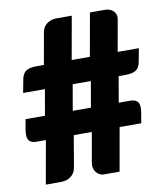

<svg xmlns="http://www.w3.org/2000/svg" viewBox="-82 -796 744 864"><g transform="rotate(-10 290.0 -364.0)"><path d="M338 -424H255L234.5 -306H317.5ZM576.5 -532 564.5 -469Q560 -445.5 544.8 -434.8Q529.5 -424 496.5 -424H465L444.5 -306H498.5Q522 -306 532 -292.2Q542 -278.5 536.5 -245.5L528.5 -197.5H429.5L394.5 0H322.5Q312 0 302.8 -5Q293.5 -10 287.2 -18.5Q281 -27 278.5 -38Q276 -49 278.5 -61.5L302.5 -197.5H220L195.5 -54Q193 -39.5 186.2 -29.2Q179.5 -19 170.2 -12.5Q161 -6 149.8 -3Q138.5 0 126.5 0H57.5L92.5 -197.5H48.5Q25 -197.5 15 -211.2Q5 -225 10.5 -258L18.5 -306H107.5L128 -424H28.5L40.5 -487Q45 -510 60.2 -521Q75.5 -532 108.5 -532H142.5L168.5 -678.5Q173 -702 191.2 -715.2Q209.5 -728.5 233.5 -728.5H304.5L269.5 -532H352.5L387.5 -728.5H456.5Q468.5 -728.5 478.2 -724.5Q488 -720.5 494.8 -713.8Q501.5 -707 504.5 -697.8Q507.5 -688.5 505.5 -677.5L479.5 -532Z"/></g></svg>

Font: Lato ExtraBold
Style: Regular
Weight: 800
Designer: Lukasz Dziedzic with Adam Twardoch and Botio Nikoltchev
Foundry: tyPoland Lukasz Dziedzic
Version: Version 2.015; 2015-08-06; http://www.latofonts.com/